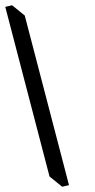

<svg xmlns="http://www.w3.org/2000/svg" viewBox="-31 -670 362 729"><path d="M231 33 205 39 157 0 -11 -644 15 -650 63 -611Z"/></svg>

Font: Jaini
Style: Regular
Weight: 400
Designer: Girish Dalvi, Maithili Shingre
Foundry: Ek Type
Version: Version 1.001;PS 1.000;hotconv 16.6.51;makeotf.lib2.5.65220